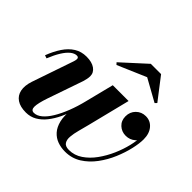

<svg xmlns="http://www.w3.org/2000/svg" viewBox="-166 -905 1117 1117"><g transform="rotate(45 392.5 -347.0)"><path d="M494 10Q460.5 10 431.5 -0.5Q402.5 -11 381.5 -34.5Q360.5 -58 351.2 -95.8Q342 -133.5 349 -188L417.5 -460H547.5L481.5 -196Q473.5 -164.5 464.8 -132.2Q456 -100 453.8 -73.2Q451.5 -46.5 462.2 -29.8Q473 -13 503.5 -13Q548 -13 586 -38.8Q624 -64.5 653.5 -105.5Q683 -146.5 703.8 -194Q724.5 -241.5 735.2 -286.5Q746 -331.5 746 -364Q746 -402.5 729 -425.5Q712 -448.5 681 -449V-468Q705.5 -468 723.8 -455.8Q742 -443.5 752 -424.8Q762 -406 762 -387Q762 -348.5 737 -326.8Q712 -305 678.5 -305Q645 -305 621.2 -327Q597.5 -349 597.5 -384.5Q597.5 -421 621.8 -445Q646 -469 681 -469Q719 -469 743.2 -440.5Q767.5 -412 767.5 -364Q767.5 -331 756.8 -283.5Q746 -236 724.5 -185Q703 -134 670.2 -89.8Q637.5 -45.5 593.5 -17.8Q549.5 10 494 10ZM172 10Q125 10 97.2 -8.8Q69.5 -27.5 62.5 -61.5Q55.5 -95.5 70.5 -141L158.5 -398Q160 -402.5 161.5 -408.8Q163 -415 163 -420Q163 -434.5 148 -434.5Q129.5 -434.5 110 -419Q90.5 -403.5 71.5 -373Q52.5 -342.5 34.5 -298L15.5 -304.5Q34.5 -354.5 59.5 -391.8Q84.5 -429 117.2 -449.5Q150 -470 192.5 -470Q237 -470 262.5 -451.8Q288 -433.5 288 -404.5Q288 -393 285.2 -379.5Q282.5 -366 279 -355.5L203.5 -137Q183.5 -78 183.2 -49.8Q183 -21.5 206.5 -21.5Q230.5 -21.5 254.5 -41.2Q278.5 -61 300.2 -96.8Q322 -132.5 341 -181Q360 -229.5 374 -287H390Q379.5 -245 365.5 -202.5Q351.5 -160 333.2 -122Q315 -84 291.5 -54.2Q268 -24.5 238.2 -7.2Q208.5 10 172 10ZM349.5 -558.5 338.5 -570 486 -704.5H570.5L674 -570L663 -558.5L526 -634.5Z"/></g></svg>

Font: Bodoni Moda 11pt
Style: Bold Italic
Weight: 700
Italic angle: -13°
Designer: Owen Earl
Foundry: indestructible type
Version: Version 2.004